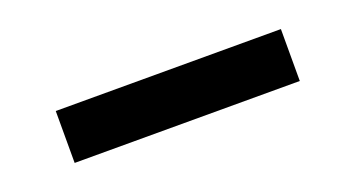

<svg xmlns="http://www.w3.org/2000/svg" viewBox="-25 -125 650 351"><g transform="rotate(-20 300.0 50.5)"><path d="M81 101V0H519V101Z"/></g></svg>

Font: Iosevka Aile
Style: Bold
Weight: 700
Designer: Belleve Invis
Foundry: Belleve Invis
Version: Version 28.0.1; ttfautohint (v1.8.4)